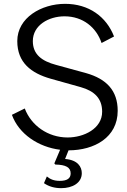

<svg xmlns="http://www.w3.org/2000/svg" viewBox="-20 -771 659 1000"><path d="M406 131C406 98 385 62 319 57L337 12C471 12 593 -55 593 -194C593 -300 534 -360 429 -390L272 -433C197 -453 151 -488 151 -557C151 -640 234 -686 316 -686C412 -686 482 -628 509 -547L574 -581C534 -684 443 -751 319 -751C196 -751 70 -679 70 -557C70 -445 142 -390 244 -361L401 -317C471 -297 512 -259 512 -189C512 -101 417 -55 332 -55C229 -55 142 -118 109 -206L42 -173C78 -73 180 -5 293 9L263 80L268 86C323 87 348 101 348 132C348 158 330 171 291 171C260 171 241 162 224 148L209 183C235 201 265 209 299 209C357 209 406 182 406 131Z"/></svg>

Font: Cheyenne Sans Light
Style: Regular
Weight: 300
Designer: The Public Sans project authors (U.S. Web Design System), Libre Franklin designed by Pablo Impallari and Rodrigo Fuenzal
Foundry: The Cheyenne Sans Project Authors
Version: Version 2.007